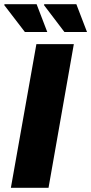

<svg xmlns="http://www.w3.org/2000/svg" viewBox="-24 -898 436 918"><path d="M28 0 150 -687H329L208 0ZM95 -745 -4 -874 -2 -878H151L202 -745ZM284 -745 186 -874 188 -878H341L392 -745Z"/></svg>

Font: Archivo SemiBold ExtraBold
Style: Italic
Weight: 800
Italic angle: -10°
Version: Version 2.001